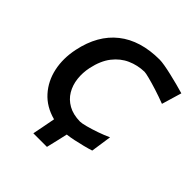

<svg xmlns="http://www.w3.org/2000/svg" viewBox="-233 -884 1194 1194"><g transform="rotate(45 364.0 -287.0)"><path d="M252.5 152.5Q260 114.5 267.5 76.2Q275 38 282 0Q195 -23 141.5 -82.8Q88 -142.5 70.2 -225.2Q52.5 -308 72 -401Q105.5 -561 210.5 -644Q315.5 -727 484 -727Q501 -727 530.2 -722Q559.5 -717 594.5 -708.8Q629.5 -700.5 664.5 -691.5Q699.5 -682.5 727.5 -674L688.5 -542.5Q641.5 -560.5 595.8 -575Q550 -589.5 516 -598.2Q482 -607 470.5 -607Q411 -605.5 358.8 -582.2Q306.5 -559 268.2 -510Q230 -461 213 -382Q202 -329.5 207.8 -280.5Q213.5 -231.5 237 -192Q260.5 -152.5 302.5 -128.8Q344.5 -105 406 -104Q420.5 -104 455 -113Q489.5 -122 531 -136.5Q572.5 -151 607.5 -167L587.5 -30.5Q563 -22.5 529.5 -14Q496 -5.5 462.8 1.5Q429.5 8.5 405 11Q397 46.5 388.8 81.8Q380.5 117 372 152.5Z"/></g></svg>

Font: Commissioner Loud SemiBold
Style: Italic
Weight: 600
Italic angle: -12°
Designer: Kostas Bartsokas
Foundry: Kostas Bartsokas
Version: Version 1.000; ttfautohint (v1.8.3)